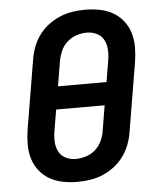

<svg xmlns="http://www.w3.org/2000/svg" viewBox="-53 -789 707 844"><g transform="rotate(-5 300.0 -367.5)"><path d="M256 8Q223 8 191.5 2Q160 -4 133.5 -19Q107 -34 88 -58Q69 -82 60 -111.5Q51 -141 51 -173.5Q51 -206 56 -238L107 -543Q111 -570 121 -597.5Q131 -625 148.5 -649.5Q166 -674 190 -692.5Q214 -711 241 -722.5Q268 -734 296.5 -738.5Q325 -743 353 -743Q386 -743 417.5 -737Q449 -731 475.5 -716Q502 -701 521 -677Q540 -653 549 -623.5Q558 -594 558 -561.5Q558 -529 553 -497L502 -192Q498 -165 488 -137.5Q478 -110 460.5 -85.5Q443 -61 419 -42.5Q395 -24 368 -12.5Q341 -1 312.5 3.5Q284 8 256 8ZM420 -418 436 -513Q440 -537 438.5 -560.5Q437 -584 427 -603Q417 -622 396.5 -632Q376 -642 353 -642Q330 -642 307 -634.5Q284 -627 265.5 -610.5Q247 -594 237.5 -571.5Q228 -549 224 -526L206 -418ZM256 -93Q279 -93 302.5 -100.5Q326 -108 344 -124.5Q362 -141 372 -163.5Q382 -186 385 -209L403 -317H189L173 -222Q169 -198 170.5 -174.5Q172 -151 182 -132Q192 -113 212.5 -103Q233 -93 256 -93Z"/></g></svg>

Font: Iosevka Extended Oblique
Style: Bold
Weight: 700
Width: 7
Italic angle: -9°
Monospace: yes
Designer: Belleve Invis
Foundry: Belleve Invis
Version: Version 32.5.0; ttfautohint (v1.8.4)